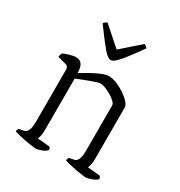

<svg xmlns="http://www.w3.org/2000/svg" viewBox="-172 -848 904 966"><g transform="rotate(30 279.5 -365.0)"><path d="M175 0Q166 0 140 -4Q114 -8 87 -14Q60 -20 46 -25Q46 -31 48.5 -36Q51 -41 53 -43L79 -48Q94 -50 102 -66.5Q110 -83 110 -118V-421Q110 -439 93 -444L45 -457Q45 -465 47.5 -471.5Q50 -478 52 -481Q65 -487 87.5 -493.5Q110 -500 121 -500Q147 -500 158 -483Q169 -466 169 -434Q189 -447 216 -462Q243 -477 269.5 -488.5Q296 -500 315 -500Q335 -500 360 -490Q385 -480 408 -464.5Q431 -449 446 -432.5Q461 -416 461 -403V-105Q461 -83 457.5 -69Q454 -55 451 -50L524 -43Q526 -41 528 -36.5Q530 -32 530 -26Q521 -16 500 -8Q479 0 467 0Q457 0 431.5 -4Q406 -8 379 -14Q352 -20 338 -25Q338 -31 340.5 -36Q343 -41 345 -43L370 -48Q386 -50 393.5 -66.5Q401 -83 401 -118V-380Q401 -390 389 -401.5Q377 -413 359 -423.5Q341 -434 324 -440.5Q307 -447 297 -447Q290 -447 272.5 -441.5Q255 -436 234.5 -428.5Q214 -421 196 -413.5Q178 -406 170 -403V-105Q170 -83 166.5 -69Q163 -55 160 -50L232 -43Q234 -41 236 -36.5Q238 -32 238 -26Q229 -16 208.5 -8Q188 0 175 0ZM280 -574Q263 -574 236.5 -605Q210 -636 153 -714Q156 -722 172 -730L280 -635L388 -730Q404 -722 406 -714Q368 -661 344.5 -631Q321 -601 306 -587.5Q291 -574 280 -574Z"/></g></svg>

Font: Texturina 72pt ExtraLight
Style: Regular
Weight: 200
Designer: Guillermo Torres Carreño
Foundry: Omnibus-Type
Version: Version 1.002; ttfautohint (v1.8.3)